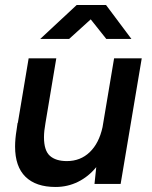

<svg xmlns="http://www.w3.org/2000/svg" viewBox="-20 -732 604 764"><path d="M363 -67Q332 -29 290.5 -8.5Q249 12 201 12Q123 12 81.5 -28.5Q40 -69 40 -149Q40 -179 46 -215L50 -243H51L94 -500H204L161 -243Q155 -210 155 -186Q155 -133 178.5 -112Q202 -91 246 -91Q300 -91 337 -126.5Q374 -162 388 -226L434 -500H544L460 0H356ZM285 -712H402L503 -577H403L341 -655L255 -577H140Z"/></svg>

Font: Oak Sans Semibold
Style: Italic
Weight: 600
Italic angle: -9.49998°
Foundry: Erik Kennedy, Walven
Version: Version 1.000